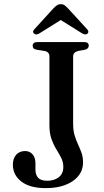

<svg xmlns="http://www.w3.org/2000/svg" viewBox="-20 -906 507 940"><path d="M386.5 -111Q386.5 -54 336.2 -19.5Q286 15 204 15Q126.5 15 84.8 -17Q43 -49 43 -100Q43 -129.5 59 -148Q75 -166.5 103 -166.5Q125.5 -166.5 139.5 -150.5Q153.5 -134.5 153.5 -106.5V-75.5Q153.5 -50 166.8 -35.5Q180 -21 212 -21Q245 -21 267.5 -38.2Q290 -55.5 290 -88.5Q290 -112.5 279.8 -132.8Q269.5 -153 256 -174.8Q242.5 -196.5 232.2 -224.8Q222 -253 222 -293V-630Q222 -640.5 216 -647.5Q210 -654.5 197.5 -656.5L160 -662.5Q149 -664.5 144.5 -669.2Q140 -674 140 -682.5Q140 -691 145.8 -695.5Q151.5 -700 163.5 -700H391Q403.5 -700 409 -695.5Q414.5 -691 414.5 -682.5Q414.5 -667.5 396 -662.5L362.5 -656.5Q351 -653.5 344.5 -647Q338 -640.5 338 -630V-301Q338 -267 345.5 -242.5Q353 -218 362.5 -198Q372 -178 379.2 -157.5Q386.5 -137 386.5 -111ZM297.5 -820.5H257.5L381.5 -743Q398.5 -733 408 -741Q412 -744 412.5 -750Q413 -756 406.5 -763L313 -865Q304 -874.5 296.5 -880Q289 -885.5 278 -885.5Q266.5 -885.5 258.8 -880Q251 -874.5 241.5 -865L148.5 -763Q141.5 -756 142.2 -750Q143 -744 147 -741Q156.5 -733 173.5 -743Z"/></svg>

Font: Fraunces 18pt
Style: Regular
Weight: 400
Version: Version 1.000;[b76b70a41]